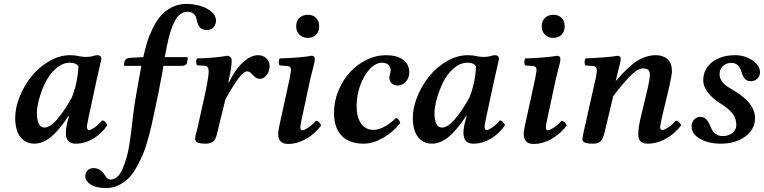

<svg xmlns="http://www.w3.org/2000/svg" viewBox="-20 -719 3875 974"><path d="M344.2 -224.1Q373.5 -296.4 377.9 -381.8Q366.7 -400.9 335 -400.9Q297.4 -400.9 264.4 -372.1Q231.4 -343.3 210.9 -301.8Q190.4 -260.3 178.7 -217.5Q167 -174.8 167 -143.1Q167 -113.3 176 -92.5Q185.1 -71.8 205.1 -71.8Q234.4 -71.8 272.2 -116.5Q310.1 -161.1 344.2 -224.1ZM474.1 -439Q494.1 -439 494.1 -418.9Q491.2 -405.8 484.6 -376.7Q478 -347.7 471.2 -317.9L429.2 -123Q420.9 -81.1 420.9 -76.2Q420.9 -68.4 424.1 -63.7Q427.2 -59.1 432.1 -59.1Q440.9 -59.1 460.2 -72.5Q479.5 -85.9 498 -107.9Q514.2 -107.9 524.9 -84Q495.6 -41 452.9 -15.6Q410.2 9.8 363.8 9.8Q314 9.8 314 -44.9Q314 -70.8 324.2 -108.9L330.1 -127.9L327.1 -129.9Q279.3 -57.6 238 -23.9Q196.8 9.8 153.8 9.8Q120.1 9.8 97.7 -9.3Q75.2 -28.3 66.2 -56.6Q57.1 -85 57.1 -121.1Q57.1 -172.9 80.1 -229.5Q103 -286.1 140.4 -332.3Q177.7 -378.4 230 -408.7Q282.2 -439 335.9 -439Q361.3 -439 378.9 -434.1Q398.9 -430.2 417 -430.2Q439 -430.2 452.1 -435.1Q465.8 -439 474.1 -439Z M696.8 -384.8H614.7Q608.9 -384.8 608.9 -387.2Q608.9 -397.5 612.8 -409.2Q616.7 -424.3 640.6 -425.8L707 -429.2Q715.3 -468.3 725.6 -502.2Q735.8 -536.1 754.2 -574Q772.5 -611.8 794.9 -638.2Q817.4 -664.6 851.1 -681.9Q884.8 -699.2 924.8 -699.2Q957.5 -699.2 990.7 -690.7Q1023.9 -682.1 1049.8 -661.9Q1075.7 -641.6 1075.7 -613.8Q1075.7 -596.7 1064.2 -581.8Q1052.7 -566.9 1028.8 -566.9Q1015.1 -566.9 1005.1 -572Q995.1 -577.1 989.5 -586.9Q983.9 -596.7 981.2 -605Q978.5 -613.3 976.1 -625Q968.3 -659.2 930.7 -659.2Q892.1 -659.2 867.7 -614.3Q843.3 -569.3 826.7 -485.8L815.9 -429.2H925.8Q932.6 -429.2 932.6 -423.8L927.7 -397Q926.3 -391.6 918 -388.2Q909.7 -384.8 901.9 -384.8H808.6L805.7 -363.8Q789.1 -267.6 758.8 -129.9Q751 -93.8 746.1 -71.8Q741.2 -49.8 729 -7.1Q716.8 35.6 705.1 63.7Q693.4 91.8 673.8 127.2Q654.3 162.6 633.3 183.8Q612.3 205.1 582.8 220Q553.2 234.9 520 234.9Q466.3 234.9 439.5 216.8Q412.6 198.7 412.6 175.8Q412.6 159.2 423.3 146.5Q434.1 133.8 455.1 133.8Q489.3 133.8 510.7 168Q524.9 191.9 541 191.9Q560.1 191.9 575.7 177.2Q591.3 162.6 602.3 136.5Q613.3 110.4 621.8 81.3Q630.4 52.2 636 16.1Q641.6 -20 645 -46.9Q648.4 -73.7 651.6 -103.3Q654.8 -132.8 655.8 -141.1Q666 -218.3 696.8 -384.8Z M969.7 -17.1Q969.7 -23.9 975.3 -44.2Q981 -64.5 982.4 -71.8L1020.5 -243.2Q1038.6 -329.1 1038.6 -356.9Q1038.6 -383.8 1020.5 -384.8L979.5 -388.2Q975.1 -394.5 975.3 -405.8Q975.6 -417 980.5 -422.9Q1014.6 -422.9 1060.1 -426.8Q1105.5 -430.7 1132.3 -436Q1142.1 -436 1148.7 -429.4Q1155.3 -422.9 1155.3 -412.1Q1155.3 -377.9 1142.6 -324.2L1138.7 -303.2L1141.6 -300.8Q1173.3 -367.7 1213.1 -403.3Q1252.9 -439 1289.6 -439Q1314 -439 1330.8 -423.3Q1347.7 -407.7 1347.7 -383.8Q1347.7 -359.4 1333 -339.1Q1318.4 -318.8 1296.4 -318.8Q1279.8 -318.8 1258.3 -342.8Q1246.1 -356.9 1234.4 -356.9Q1215.8 -356.9 1189.2 -321Q1162.6 -285.2 1123.5 -214.8L1088.4 -71.8Q1086.9 -66.4 1084 -53Q1081.1 -39.6 1079.3 -33.2Q1077.6 -26.9 1073.2 -17.1Q1068.8 -7.3 1063.2 -2.7Q1057.6 2 1047.9 5.9Q1038.1 9.8 1025.4 9.8Q995.1 9.8 982.4 4.2Q969.7 -1.5 969.7 -17.1Z M1554.2 -318.8 1512.2 -123Q1503.4 -84.5 1503.4 -73.2Q1503.4 -58.1 1514.2 -58.1Q1522.9 -58.1 1543.9 -71.8Q1564.9 -85.4 1582.5 -106Q1591.8 -106 1599.1 -98.1Q1606.4 -90.3 1609.4 -82Q1574.7 -37.6 1530.8 -13.2Q1486.8 11.2 1440.4 11.2Q1391.1 11.2 1391.1 -41Q1391.1 -58.6 1404.3 -113.8L1449.2 -319.8Q1456.5 -360.8 1456.5 -362.8Q1456.5 -382.3 1438.5 -383.8L1398.4 -387.2Q1394 -393.6 1394.3 -405.3Q1394.5 -417 1399.4 -422.9Q1433.6 -422.9 1485.6 -427.2Q1537.6 -431.6 1561.5 -436Q1577.1 -436 1577.1 -418.9Q1577.1 -411.6 1574.2 -398.4Q1571.3 -385.3 1564.7 -360.4Q1558.1 -335.4 1554.2 -318.8ZM1541.5 -644Q1568.4 -644 1583.7 -627.9Q1599.1 -611.8 1599.1 -585.9Q1599.1 -559.6 1583.5 -543.2Q1567.9 -526.9 1541.5 -526.9Q1515.1 -526.9 1498.8 -543.5Q1482.4 -560.1 1482.4 -585.9Q1482.4 -611.8 1498.8 -627.9Q1515.1 -644 1541.5 -644Z M2010.3 -94.2Q1973.1 -47.4 1922.1 -18.8Q1871.1 9.8 1824.2 9.8Q1752 9.8 1713.1 -30.5Q1674.3 -70.8 1674.3 -147Q1674.3 -203.6 1696 -257.3Q1717.8 -311 1753.7 -350.8Q1789.6 -390.6 1838.1 -414.8Q1886.7 -439 1938 -439Q1993.7 -439 2024.9 -416Q2056.2 -393.1 2056.2 -351.1Q2056.2 -324.2 2038.8 -304.7Q2021.5 -285.2 1997.1 -285.2Q1979 -285.2 1967 -296.4Q1955.1 -307.6 1955.1 -325.2Q1955.1 -331.5 1958.5 -343.5Q1961.9 -355.5 1961.9 -362.8Q1961.9 -379.9 1950 -390.4Q1938 -400.9 1918.9 -400.9Q1886.2 -400.9 1856 -368.9Q1825.7 -336.9 1807.4 -286.1Q1789.1 -235.4 1789.1 -182.1Q1789.1 -124 1812 -92Q1835 -60.1 1875 -60.1Q1923.8 -60.1 1989.3 -120.1Q1995.1 -120.1 2002.4 -111.3Q2009.8 -102.5 2010.3 -94.2Z M2361.3 -224.1Q2390.6 -296.4 2395 -381.8Q2383.8 -400.9 2352.1 -400.9Q2314.5 -400.9 2281.5 -372.1Q2248.5 -343.3 2228 -301.8Q2207.5 -260.3 2195.8 -217.5Q2184.1 -174.8 2184.1 -143.1Q2184.1 -113.3 2193.1 -92.5Q2202.1 -71.8 2222.2 -71.8Q2251.5 -71.8 2289.3 -116.5Q2327.1 -161.1 2361.3 -224.1ZM2491.2 -439Q2511.2 -439 2511.2 -418.9Q2508.3 -405.8 2501.7 -376.7Q2495.1 -347.7 2488.3 -317.9L2446.3 -123Q2438 -81.1 2438 -76.2Q2438 -68.4 2441.2 -63.7Q2444.3 -59.1 2449.2 -59.1Q2458 -59.1 2477.3 -72.5Q2496.6 -85.9 2515.1 -107.9Q2531.2 -107.9 2542 -84Q2512.7 -41 2470 -15.6Q2427.2 9.8 2380.9 9.8Q2331.1 9.8 2331.1 -44.9Q2331.1 -70.8 2341.3 -108.9L2347.2 -127.9L2344.2 -129.9Q2296.4 -57.6 2255.1 -23.9Q2213.9 9.8 2170.9 9.8Q2137.2 9.8 2114.7 -9.3Q2092.3 -28.3 2083.3 -56.6Q2074.2 -85 2074.2 -121.1Q2074.2 -172.9 2097.2 -229.5Q2120.1 -286.1 2157.5 -332.3Q2194.8 -378.4 2247.1 -408.7Q2299.3 -439 2353 -439Q2378.4 -439 2396 -434.1Q2416 -430.2 2434.1 -430.2Q2456.1 -430.2 2469.2 -435.1Q2482.9 -439 2491.2 -439Z M2799.8 -318.8 2757.8 -123Q2749 -84.5 2749 -73.2Q2749 -58.1 2759.8 -58.1Q2768.6 -58.1 2789.6 -71.8Q2810.5 -85.4 2828.1 -106Q2837.4 -106 2844.7 -98.1Q2852.1 -90.3 2855 -82Q2820.3 -37.6 2776.4 -13.2Q2732.4 11.2 2686 11.2Q2636.7 11.2 2636.7 -41Q2636.7 -58.6 2649.9 -113.8L2694.8 -319.8Q2702.1 -360.8 2702.1 -362.8Q2702.1 -382.3 2684.1 -383.8L2644 -387.2Q2639.6 -393.6 2639.9 -405.3Q2640.1 -417 2645 -422.9Q2679.2 -422.9 2731.2 -427.2Q2783.2 -431.6 2807.1 -436Q2822.8 -436 2822.8 -418.9Q2822.8 -411.6 2819.8 -398.4Q2816.9 -385.3 2810.3 -360.4Q2803.7 -335.4 2799.8 -318.8ZM2787.1 -644Q2814 -644 2829.3 -627.9Q2844.7 -611.8 2844.7 -585.9Q2844.7 -559.6 2829.1 -543.2Q2813.5 -526.9 2787.1 -526.9Q2760.7 -526.9 2744.4 -543.5Q2728 -560.1 2728 -585.9Q2728 -611.8 2744.4 -627.9Q2760.7 -644 2787.1 -644Z M2934.6 -13.2Q2934.6 -20 2939.9 -45.9L3002.9 -326.2Q3007.8 -353 3007.8 -362.8Q3007.8 -382.3 2989.7 -383.8L2949.7 -387.2Q2945.3 -393.6 2945.6 -405.3Q2945.8 -417 2950.7 -422.9Q2987.3 -423.8 3038.8 -427.7Q3090.3 -431.6 3113.8 -436Q3128.9 -436 3128.9 -418.9Q3128.9 -412.1 3125.5 -397.9Q3122.1 -383.8 3116 -360.8Q3109.9 -337.9 3106 -318.8L3103.5 -310.1H3106Q3168.5 -383.3 3213.9 -411.1Q3259.3 -439 3307.6 -439Q3343.3 -439 3366 -418.7Q3388.7 -398.4 3388.7 -358.9Q3388.7 -340.3 3376 -283.2L3337.9 -124Q3328.6 -78.6 3328.6 -74.2Q3328.6 -67.9 3332 -63.5Q3335.4 -59.1 3339.8 -59.1Q3348.6 -59.1 3369.9 -72.8Q3391.1 -86.4 3408.7 -106.9Q3418 -106.9 3425.3 -99.1Q3432.6 -91.3 3435.5 -83Q3400.9 -38.6 3356.4 -14.4Q3312 9.8 3264.6 9.8Q3217.8 9.8 3217.8 -37.1Q3217.8 -69.3 3228.5 -115.2L3266.6 -274.9Q3276.9 -323.2 3276.9 -335.9Q3276.9 -356 3268.6 -364Q3260.3 -372.1 3241.7 -372.1Q3227.5 -372.1 3209 -360.1Q3190.4 -348.1 3169.2 -325.4Q3147.9 -302.7 3130.4 -281.5Q3112.8 -260.3 3090.8 -231L3046.9 -46.9Q3039.6 -16.1 3027.8 -3.2Q3016.1 9.8 2988.8 9.8Q2959.5 9.8 2947 4.4Q2934.6 -1 2934.6 -13.2Z M3488.3 -77.1Q3488.3 -98.1 3501 -112.1Q3513.7 -126 3532.2 -126Q3549.3 -126 3560.3 -116Q3571.3 -106 3577.6 -91.6Q3584 -77.1 3590.8 -63Q3597.7 -48.8 3611.6 -38.8Q3625.5 -28.8 3646.5 -28.8Q3676.3 -28.8 3695.8 -44.7Q3715.3 -60.5 3715.3 -85Q3715.3 -114.3 3699.7 -137.7Q3684.1 -161.1 3651.4 -183.1L3625.5 -200.2Q3588.9 -224.6 3568.1 -253.9Q3547.4 -283.2 3547.4 -311Q3547.4 -368.2 3592.3 -403.6Q3637.2 -439 3709.5 -439Q3758.3 -439 3796.9 -412.8Q3835.4 -386.7 3835.4 -353Q3835.4 -333.5 3822 -320.3Q3808.6 -307.1 3789.1 -307.1Q3772 -307.1 3761.7 -316.7Q3751.5 -326.2 3746.6 -339.8Q3741.7 -353.5 3736.6 -367.2Q3731.4 -380.9 3720 -390.4Q3708.5 -399.9 3689.5 -399.9Q3664.6 -399.9 3647.5 -383.8Q3630.4 -367.7 3630.4 -342.8Q3630.4 -305.2 3674.3 -276.9L3706.1 -257.8Q3810.1 -195.3 3810.1 -120.1Q3810.1 -63.5 3761 -26.9Q3711.9 9.8 3636.2 9.8Q3573.2 9.8 3530.8 -15.1Q3488.3 -40 3488.3 -77.1Z"/></svg>

Font: Common Serif SemiBold
Style: Italic
Weight: 600
Italic angle: -12°
Designer: Philipp H. Poll, Khaled Hosny
Foundry: Stefan Peev, Context Ltd.
Version: Version 1.026